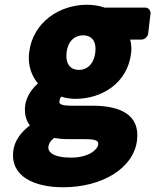

<svg xmlns="http://www.w3.org/2000/svg" viewBox="-20 -548 658 810"><path d="M184 72C185 60 191 48 208 34C226 37 245 39 268 39H335C392 39 396 48 394 63C392 82 355 117 280 117C203 117 182 92 184 72ZM36 89C23 198 127 242 246 242C411 242 544 162 558 44C571 -61 492 -102 371 -102H284C226 -102 230 -114 231 -122C232 -132 234 -135 239 -140C258 -134 279 -131 298 -131C411 -131 518 -198 533 -323C536 -344 534 -362 529 -381H577C588 -381 603 -391 605 -406L615 -491C616 -502 608 -516 593 -516H421C401 -523 375 -528 347 -528C234 -528 119 -457 103 -327C96 -272 114 -227 140 -196C115 -174 91 -141 86 -102C82 -68 90 -40 106 -19C68 10 41 46 36 89ZM313 -253C280 -253 255 -275 261 -327C267 -377 297 -399 331 -399C364 -399 388 -377 382 -327C376 -275 345 -253 313 -253Z"/></svg>

Font: Falling Sky
Style: BlkObl
Weight: 900
Designer: Paul D. Hunt
Foundry: Adobe Systems Incorporated
Version: Version 1.02